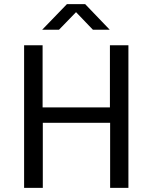

<svg xmlns="http://www.w3.org/2000/svg" viewBox="-20 -904 734 924"><path d="M96 0V-686H185V-387H509V-686H598V0H510V-313H186V0ZM183 -761 302 -884H390L508 -761H427L332 -860H360L264 -761Z"/></svg>

Font: Chivo Medium Light
Style: Regular
Weight: 300
Version: Version 2.002